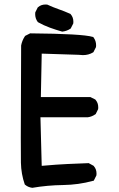

<svg xmlns="http://www.w3.org/2000/svg" viewBox="-20 -853 540 874"><path d="M75.2 -112.8Q74.7 -129.4 74.7 -226.6Q74.7 -323.7 76.2 -644.5V-646Q80.6 -668.9 93.3 -688L94.2 -689.5L117.2 -701.2Q355.5 -699.2 401.9 -685.1L404.3 -684.6L405.8 -682.6Q417.5 -667 417.5 -646.5Q417.5 -643.6 417 -638.7L405.3 -615.7L403.3 -614.3Q383.3 -602.1 357.4 -602.1Q348.1 -602.1 337.9 -603.5L169.9 -608.9L166 -411.1H391.6L414.1 -399.9L415 -398.4Q427.2 -384.8 427.2 -364.3Q427.2 -361.3 426.8 -356.4L415.5 -333.5L413.6 -332.5Q398.4 -321.8 380.4 -319.3H164.1L169.9 -98.1Q242.2 -104.5 287.1 -106.4L383.8 -110.4L406.2 -98.1L407.2 -96.7Q419.4 -83 419.4 -62.5Q419.4 -59.6 418.9 -54.7L406.7 -30.3L403.3 -29.8Q337.9 -11.7 266.8 -10.7Q195.8 -9.8 127 2Q107.9 -0.5 94.7 -11.7L92.8 -13.2Q76.2 -61 75.2 -112.8ZM140.1 -789.1Q140.1 -792 140.6 -796.9L151.9 -819.3L153.3 -820.3Q167 -832.5 187.5 -832.5Q190.4 -832.5 195.3 -832Q221.7 -819.8 247.1 -811Q272.5 -802.2 300.8 -789.6L301.8 -788.1Q314 -774.4 314 -753.9Q314 -751 313.5 -746.1L301.8 -723.1L300.3 -722.2Q284.2 -711.4 263.2 -709Q233.9 -717.3 207 -727.1Q180.2 -736.8 152.8 -752L151.9 -752.9Q140.1 -768.6 140.1 -789.1Z"/></svg>

Font: Bakudai
Style: Bold
Weight: 700
Version: Version 1.48